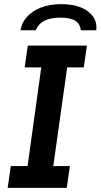

<svg xmlns="http://www.w3.org/2000/svg" viewBox="-20 -906 485 926"><path d="M17 0 32 -105H113L179 -581H99L114 -686H399L384 -581H304L237 -105H317L302 0ZM79 -760Q84 -795 109 -823.5Q134 -852 176 -869Q218 -886 275 -886Q334 -886 373 -869Q412 -852 430.5 -823.5Q449 -795 444 -760H370Q366 -792 342 -806.5Q318 -821 271 -821Q225 -821 195.5 -806.5Q166 -792 152 -760Z"/></svg>

Font: Chivo Medium Medium
Style: Italic
Weight: 500
Italic angle: -8.05°
Version: Version 2.002